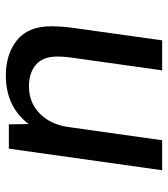

<svg xmlns="http://www.w3.org/2000/svg" viewBox="20 -580 561 640"><g transform="rotate(-90 300.0 -260.5)"><path d="M52 0 124 -511H205L206 -445Q235 -483 275.5 -502Q316 -521 368 -521Q440 -521 486 -483.5Q532 -446 532 -369Q532 -359 531 -341Q530 -323 527 -300L485 0H385L428 -306Q430 -322 430.5 -334Q431 -346 431 -350Q431 -398 403.5 -421Q376 -444 332 -444Q277 -444 240.5 -407.5Q204 -371 196 -312L152 0Z"/></g></svg>

Font: Chivo Mono
Style: Italic
Weight: 400
Italic angle: -8.05°
Monospace: yes
Version: Version 1.008